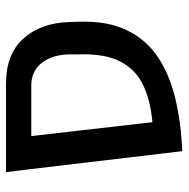

<svg xmlns="http://www.w3.org/2000/svg" viewBox="-14 -588 612 623"><g transform="rotate(-90 291.5 -276.0)"><path d="M113 10 55 -480 45 -562H333Q427 -562 478 -506Q529 -450 532 -357L533 -325Q536 -233 505.5 -170Q475 -107 418 -69Q361 -31 283 -12.5Q205 6 113 10ZM325 -480H162L207 -87Q277 -93 327.5 -117Q378 -141 404 -191.5Q430 -242 427 -327V-354Q427 -409 400.5 -444.5Q374 -480 325 -480Z"/></g></svg>

Font: Assistant SemiBold
Style: Regular
Weight: 600
Designer: Hebrew By Ben Nathan, Latin by Paul Hunt
Version: Version 3.000